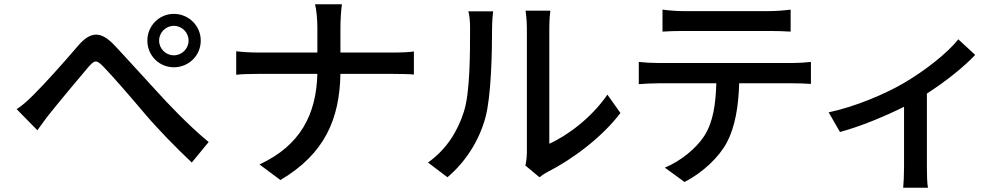

<svg xmlns="http://www.w3.org/2000/svg" viewBox="-20 -797 4629 899"><path d="M58 -286 155 -187C172 -210 194 -242 217 -270C260 -324 348 -429 392 -481C424 -518 432 -518 466 -483C512 -435 585 -351 650 -274C715 -196 811 -99 878 -36L957 -132C861 -211 764 -314 709 -375C644 -445 569 -529 516 -585C450 -655 402 -649 344 -581C281 -507 186 -401 137 -353C109 -325 85 -303 58 -286ZM670 -607C670 -537 725 -482 794 -482C864 -482 920 -537 920 -607C920 -676 864 -732 794 -732C725 -732 670 -676 670 -607ZM725 -607C725 -645 756 -676 794 -676C832 -676 863 -645 863 -607C863 -569 832 -538 794 -538C756 -538 725 -569 725 -607Z M1086 -447C1111 -450 1149 -451 1189 -451H1466C1461 -262 1387 -116 1195 -27L1293 46C1501 -77 1570 -240 1574 -451H1821C1856 -451 1900 -450 1918 -448V-556C1900 -553 1861 -551 1822 -551H1574V-669C1574 -700 1577 -752 1581 -777H1455C1462 -752 1466 -702 1466 -670V-551H1187C1149 -551 1110 -554 1086 -557Z M1984 -36 2075 33C2160 -39 2223 -137 2253 -247C2280 -347 2284 -550 2284 -664C2284 -699 2288 -736 2289 -744H2173C2179 -721 2181 -697 2181 -663C2181 -548 2181 -363 2152 -274C2123 -182 2070 -97 1984 -36ZM2440 -22 2506 33C2517 25 2527 17 2544 8C2659 -50 2800 -155 2885 -268L2824 -354C2752 -248 2639 -163 2552 -124V-667C2552 -708 2556 -741 2557 -747H2441C2441 -741 2447 -708 2447 -667V-85C2447 -62 2444 -39 2440 -22Z M2971 -403C2999 -405 3032 -407 3062 -407H3334C3331 -315 3321 -228 3278 -161C3238 -100 3167 -43 3093 -12L3185 55C3272 11 3348 -63 3384 -131C3422 -204 3438 -299 3441 -407H3693C3719 -407 3754 -406 3777 -404V-507C3752 -504 3714 -502 3693 -502H3062C3031 -502 3000 -504 2971 -507ZM3082 -649C3109 -651 3146 -652 3180 -652H3583C3614 -652 3651 -651 3682 -649V-752C3651 -748 3613 -745 3583 -745H3179C3146 -745 3112 -748 3082 -752Z M3860 -271 3913 -179C4010 -205 4127 -254 4213 -297V-14C4213 18 4211 65 4209 82H4325C4321 65 4320 18 4320 -14V-359C4411 -417 4499 -489 4546 -540L4467 -613C4417 -549 4310 -465 4210 -407C4128 -359 3988 -298 3860 -271Z"/></svg>

Font: GenEiGothic-pro-SemiBold
Style: Regular
Weight: 500
Designer: Ryoko NISHIZUKA (kana & ideographs); Paul D. Hunt (Latin, Greek & Cyrillic); Wenlong ZHANG (bopomofo); Sandoll Communica
Foundry: Adobe Systems Incorporated; o_tamon
Version: Version 1.000.140830